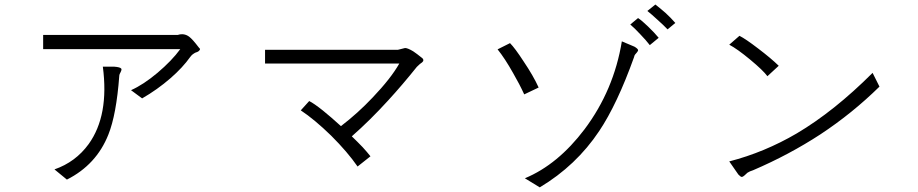

<svg xmlns="http://www.w3.org/2000/svg" viewBox="-20 -850 4040 845"><path d="M169.9 -696.3V-633.8H773.4Q736.3 -583 672.9 -529.3Q611.3 -477.5 556.6 -453.1L605.5 -417Q671.9 -455.1 730.5 -505.9Q784.2 -552.7 817.4 -599.6Q824.2 -609.4 833 -614.3Q837.9 -618.2 847.7 -621.1Q854.5 -624 856.4 -627Q860.4 -629.9 860.4 -634.8L854.5 -641.6Q827.1 -677.7 812.5 -688.5Q790 -705.1 762.7 -696.3ZM482.4 -556.6H432.6Q460.9 -341.8 370.1 -215.8Q312.5 -136.7 219.7 -104.5L274.4 -59.6Q404.3 -125 457 -257.8Q492.2 -345.7 504.9 -515.6Q504.9 -519.5 506.8 -524.4Q507.8 -527.3 510.7 -532.2Q516.6 -543.9 513.7 -547.9Q508.8 -554.7 482.4 -556.6Z M1146.5 -630.9V-570.3H1737.3Q1700.2 -504.9 1620.1 -420.9Q1554.7 -351.6 1480.5 -294.9Q1436.5 -335 1401.4 -363.3Q1362.3 -394.5 1340.8 -405.3L1303.7 -364.3Q1364.3 -324.2 1437.5 -252.9Q1509.8 -180.7 1553.7 -117.2L1610.4 -162.1Q1596.7 -179.7 1576.2 -202.1Q1553.7 -225.6 1528.3 -250Q1608.4 -320.3 1688.5 -408.2Q1752 -477.5 1814.5 -555.7L1828.1 -568.4Q1839.8 -576.2 1841.8 -580.1Q1845.7 -586.9 1838.9 -593.8Q1813.5 -614.3 1798.8 -624Q1774.4 -638.7 1762.7 -638.7L1731.4 -630.9Z M2224.6 -660.2 2169.9 -632.8Q2202.1 -592.8 2238.3 -528.3Q2266.6 -479.5 2287.1 -434.6L2350.6 -464.8Q2327.1 -516.6 2284.2 -580.1Q2246.1 -638.7 2224.6 -660.2ZM2772.5 -644.5 2716.8 -668Q2681.6 -453.1 2552.7 -281.2Q2435.5 -126 2290 -65.4L2355.5 -25.4Q2515.6 -121.1 2617.2 -273.4Q2696.3 -391.6 2770.5 -598.6Q2771.5 -605.5 2775.4 -610.4Q2777.3 -613.3 2782.2 -618.2Q2789.1 -626 2788.1 -629.9Q2787.1 -635.7 2772.5 -644.5ZM2864.3 -830.1 2829.1 -801.8Q2847.7 -787.1 2874 -762.7Q2899.4 -740.2 2918 -720.7L2952.1 -749Q2932.6 -771.5 2909.2 -793Q2891.6 -808.6 2864.3 -830.1ZM2788.1 -770.5 2753.9 -742.2Q2774.4 -724.6 2798.8 -698.2Q2823.2 -672.9 2839.8 -651.4L2878.9 -683.6Q2860.4 -706.1 2832 -733.4Q2804.7 -759.8 2788.1 -770.5Z M3234.4 -692.4 3189.5 -653.3Q3224.6 -634.8 3281.2 -587.9Q3338.9 -540 3357.4 -514.6L3407.2 -560.5Q3373 -593.8 3316.4 -636.7Q3261.7 -678.7 3234.4 -692.4ZM3850.6 -468.8 3820.3 -529.3Q3651.4 -360.4 3486.3 -262.7Q3344.7 -179.7 3189.5 -139.6L3229.5 -82Q3239.3 -71.3 3245.1 -71.3Q3249 -71.3 3256.8 -78.1Q3263.7 -85 3269.5 -89.8Q3280.3 -96.7 3293.9 -100.6Q3453.1 -168.9 3590.8 -258.8Q3731.4 -351.6 3850.6 -468.8Z"/></svg>

Font: Dotum
Style: Regular
Weight: 400
Version: Version 2.21